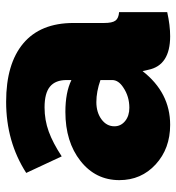

<svg xmlns="http://www.w3.org/2000/svg" viewBox="6 -582 586 639"><g transform="rotate(-90 299.5 -263.0)"><path d="M19 -159.2Q19 -238.3 82.8 -288.6Q146.5 -338.9 246.1 -338.9Q311 -338.9 352.1 -318.8V-335Q352.1 -372.1 330.3 -390.1Q308.6 -408.2 261.2 -408.2Q218.8 -408.2 180.7 -394.3Q142.6 -380.4 98.1 -351.1L43 -469.2Q147 -536.1 279.8 -536.1Q406.2 -536.1 474.1 -479Q542 -421.9 542 -312V-210Q542 -183.1 549.8 -172.4Q557.6 -161.6 578.1 -160.2V0Q534.2 9.8 498 9.8Q400.9 9.8 386.2 -63L381.8 -82Q310.1 9.8 203.1 9.8Q124 9.8 71.5 -38.3Q19 -86.4 19 -159.2ZM327.1 -146Q352.1 -162.1 352.1 -183.1V-222.2Q313.5 -235.8 278.8 -235.8Q244.6 -235.8 221.4 -218.8Q198.2 -201.7 198.2 -175.8Q198.2 -154.3 215.6 -140.1Q232.9 -126 259.8 -126Q297.4 -126 327.1 -146Z"/></g></svg>

Font: Rawline Black
Style: Regular
Weight: 900
Designer: Matt McInerney, Pablo Impallari, Rodrigo Fuenzalida
Foundry: Matt McInerney, Pablo Impallari, Rodrigo Fuenzalida
Version: Version 4.020;PS 004.020;hotconv 1.0.88;makeotf.lib2.5.64775